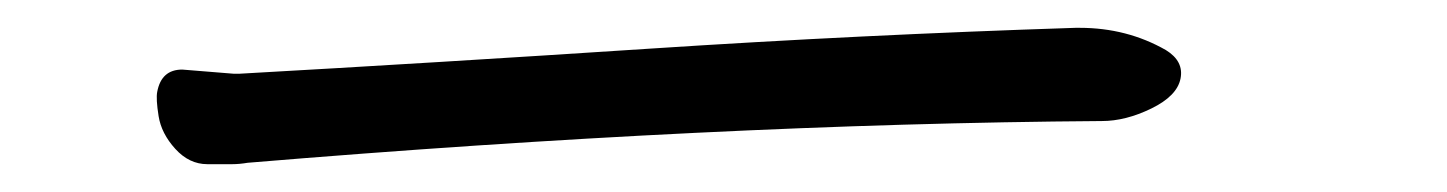

<svg xmlns="http://www.w3.org/2000/svg" viewBox="-20 -407 1040 138"><path d="M111 -357 148 -354H152Q294 -362 446.5 -372Q599 -382 753 -387H756Q790 -387 818 -371Q831 -363 828.5 -350.5Q826 -338 807.5 -329Q789 -320 772 -320Q494 -318 158 -290Q152 -289 147 -289H129Q116 -289 106 -300Q96 -311 94 -323.5Q92 -336 93 -341Q96 -357 111 -357Z"/></svg>

Font: LXGW Bright GB
Style: Italic
Weight: 400
Italic angle: -12°
Designer: Christian Thalmann (Catharsis Fonts)
Foundry: LXGW / Christian Thalmann (Catharsis Fonts) / Fontworks Inc.
Version: Version 5.510